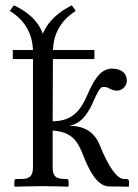

<svg xmlns="http://www.w3.org/2000/svg" viewBox="-20 -700 519 722"><path d="M178 -69V-209C253 -204 273 -167 294 -113C311 -72 340 0 390 1L463 2L465 0V-19C465 -26 458 -27 454 -27H446C409 -27 369 -119 354 -157C333 -206 294 -227 240 -227C291 -235 317 -285 333 -323C343 -345 356 -373 367 -373C375 -373 384 -372 390 -368C397 -364 409 -359 419 -359C440 -359 457 -377 457 -397C457 -422 439 -442 401 -442C353 -442 328 -387 308 -342C286 -293 258 -244 178 -244L179 -478H335V-512H179C181 -562 200 -618 265 -659L250 -680C176 -642 153 -601 141 -573C131 -601 106 -646 32 -680L17 -659C83 -618 102 -562 104 -512H28V-478H104V-72C104 -42 95 -27 61 -27H42C37 -27 34 -24 34 -19V0L36 2C36 2 104 0 140 0C179 0 236 2 236 2L238 0V-19C238 -24 234 -27 230 -27H222C189 -27 178 -40 178 -69Z"/></svg>

Font: Libertinus Serif Display
Style: Regular
Weight: 400
Designer: Philipp H. Poll, Khaled Hosny
Foundry: Caleb Maclennan
Version: Version 7.050;RELEASE